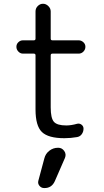

<svg xmlns="http://www.w3.org/2000/svg" viewBox="-20 -710 540 1000"><path d="M283.2 59.6Q302.7 59.6 314.5 76.2Q326.2 92.8 318.4 112.3L265.6 233.4Q249 270.5 210 269.5Q195.3 269.5 185.5 257.8Q175.8 246.1 179.7 231.4L210.9 115.2Q216.8 90.8 236.8 75.2Q256.8 59.6 282.2 59.6ZM99.6 -430.7Q85.9 -430.7 75.7 -441.4Q65.4 -452.1 65.4 -466.3Q65.4 -480.5 75.7 -490.2Q85.9 -500 99.6 -500H156.2Q165 -500 165 -508.8V-650.4Q165 -667 176.8 -678.7Q188.5 -690.4 204.1 -690.4Q219.7 -690.4 231.9 -678.2Q244.1 -666 244.1 -650.4V-508.8Q244.1 -500 252.9 -500H389.6Q403.3 -500 414.1 -490.2Q424.8 -480.5 424.8 -466.3Q424.8 -452.1 414.6 -441.4Q404.3 -430.7 389.6 -430.7H252.9Q244.1 -430.7 244.1 -421.9V-150.4Q244.1 -94.7 260.7 -75.7Q277.3 -56.6 325.2 -56.6Q350.6 -56.6 381.8 -65.4Q394.5 -68.4 404.8 -60.5Q415 -52.7 415 -40Q415 -24.4 406.2 -11.7Q397.5 1 381.8 3.9Q348.6 9.8 315.4 9.8Q231.4 9.8 198.2 -22.5Q165 -54.7 165 -139.6V-421.9Q165 -430.7 156.2 -430.7Z"/></svg>

Font: Rounded Mgen+ 1m regular
Style: Regular
Weight: 400
Designer: [Source Han Sans]
Ryoko NISHIZUKA  (kana & ideographs); Paul D. Hunt (Latin, Greek & Cyrillic); Wenlong ZHANG  (bopomofo
Version: Version 1.059.20150602